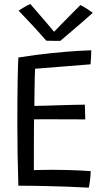

<svg xmlns="http://www.w3.org/2000/svg" viewBox="-20 -904 518 930"><path d="M410 5Q354 2 301.8 0Q249.5 -2 193 -3Q164 -3.5 131.2 -4Q98.5 -4.5 69 -4.5Q66.5 -81.5 65.2 -157Q64 -232.5 64 -301.5Q64 -430 65.5 -513Q67 -596 69 -625.5Q157 -639.5 232.2 -647Q307.5 -654.5 358 -657.5Q408.5 -660.5 422 -660.5Q422 -641 421 -626Q420 -611 418.5 -592.5L150 -571Q149 -558 148.5 -533.2Q148 -508.5 147.5 -480.5Q147 -452.5 146.8 -428Q146.5 -403.5 146.5 -391Q160.5 -391 193.5 -392Q226.5 -393 265.8 -394.2Q305 -395.5 339.2 -396.2Q373.5 -397 391 -397L393 -325.5Q385.5 -325.5 361.8 -325.8Q338 -326 305.8 -326Q273.5 -326 240.8 -326.2Q208 -326.5 181.8 -326.2Q155.5 -326 145 -326Q144.5 -317 144.5 -286.2Q144.5 -255.5 144.2 -215.8Q144 -176 144 -138.8Q144 -101.5 144 -80Q156.5 -80.5 184.2 -81Q212 -81.5 235.5 -81.5Q270 -81.5 306 -80.5Q342 -79.5 372 -78Q402 -76.5 419.5 -75Q419 -55 415.8 -29.2Q412.5 -3.5 410 5ZM369.5 -879.5Q384 -873 403.2 -860Q422.5 -847 429.5 -842Q365.5 -785 327 -752.8Q288.5 -720.5 272 -706Q260 -706 238.5 -706.2Q217 -706.5 204 -707Q142.5 -778 70 -852.5Q80.5 -859 96.5 -868.8Q112.5 -878.5 127 -884.5Q146.5 -862 170.2 -834.5Q194 -807 214 -783.5Q234 -760 242 -750Q255 -764 277.8 -787.2Q300.5 -810.5 325.5 -835.5Q350.5 -860.5 369.5 -879.5Z"/></svg>

Font: Grandstander Light
Style: Regular
Weight: 300
Designer: Tyler Finck
Foundry: Etcetera Type Co
Version: Version 1.200; ttfautohint (v1.8.3)